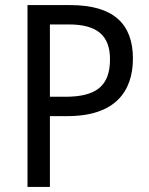

<svg xmlns="http://www.w3.org/2000/svg" viewBox="-20 -734 586 754"><path d="M256 -714H88V0H176V-278H245C432 -278 502 -375 502 -504C502 -640 426 -714 256 -714ZM250 -638C361 -638 412 -595 412 -501C412 -395 356 -354 236 -354H176V-638Z"/></svg>

Font: Noto Sans Sinhala SemiCondensed
Style: Regular
Weight: 400
Width: 4
Designer: Jelle Bosma - Monotype Design Team
Foundry: Monotype Imaging Inc.
Version: Version 2.006